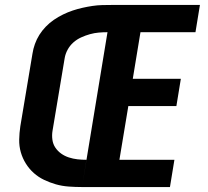

<svg xmlns="http://www.w3.org/2000/svg" viewBox="-20 -755 840 775"><path d="M311 0 432 -735H787L769 -625H547L516 -437H710L692 -327H498L462 -110H684L666 0ZM311 0Q284 0 257 -2Q230 -4 205.5 -11Q181 -18 158 -29Q135 -40 116.5 -56.5Q98 -73 84.5 -94.5Q71 -116 64 -140.5Q57 -165 57.5 -191.5Q58 -218 62 -245L111 -538Q114 -558 121 -577.5Q128 -597 139 -614.5Q150 -632 165 -647.5Q180 -663 197.5 -675Q215 -687 234.5 -696.5Q254 -706 273.5 -712.5Q293 -719 313 -723.5Q333 -728 353 -731Q373 -734 392.5 -734.5Q412 -735 432 -735L414 -625Q396 -625 378.5 -623.5Q361 -622 343 -617Q325 -612 307.5 -604Q290 -596 276 -583.5Q262 -571 253 -554.5Q244 -538 241 -520L192 -227Q189 -209 191.5 -191Q194 -173 203.5 -159Q213 -145 227 -135Q241 -125 258 -119.5Q275 -114 292.5 -112Q310 -110 329 -110Z"/></svg>

Font: Iosevka Aile Extrabold Oblique
Style: Regular
Weight: 800
Italic angle: -9°
Designer: Belleve Invis
Foundry: Belleve Invis
Version: Version 31.1.0; ttfautohint (v1.8.4)